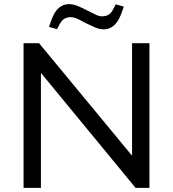

<svg xmlns="http://www.w3.org/2000/svg" viewBox="-20 -909 837 929"><path d="M94 0V-700H169L617 -158H619V-700H703V0H636L180 -554H178V0ZM256 -768 217 -779 229 -813Q244 -854 265.5 -871.5Q287 -889 313 -889Q335 -889 357.5 -879.5Q380 -870 405 -857Q425 -847 442 -838.5Q459 -830 474 -830Q491 -830 504 -837Q517 -844 527 -863L540 -888L579 -877L567 -843Q552 -803 530.5 -785Q509 -767 483 -767Q461 -767 438.5 -777Q416 -787 391 -799Q372 -810 354.5 -818Q337 -826 322 -826Q306 -826 293 -819Q280 -812 269 -793Z"/></svg>

Font: REM Light
Style: Regular
Weight: 300
Designer: Octavio Pardo
Foundry: Ashler Design
Version: Version 1.005;gftools[0.9.28]